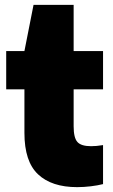

<svg xmlns="http://www.w3.org/2000/svg" viewBox="-20 -760 464 790"><path d="M297.5 10Q192.5 10 136.5 -42.8Q80.5 -95.5 80.5 -213V-392.5H5.5V-550H80.5L118 -740H283V-550H404V-392.5H283V-240.5Q283 -193 298.5 -175.8Q314 -158.5 354.5 -158.5Q365.5 -158.5 377.2 -159.5Q389 -160.5 404 -163V-2.5Q382.5 3 353.8 6.5Q325 10 297.5 10Z"/></svg>

Font: Encode Sans Semi Condensed Black
Style: Regular
Weight: 900
Width: 4
Designer: Multiple Designers
Foundry: Impallari Type
Version: Version 3.000; ttfautohint (v1.8.3) -l 8 -r 50 -G 200 -x 14 